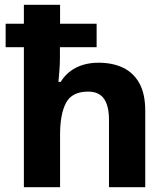

<svg xmlns="http://www.w3.org/2000/svg" viewBox="-20 -780 696 800"><path d="M230.3 -760V-681H382.6V-583.3H229.7V-537.1Q229.7 -515.7 227.6 -487.3Q225.5 -459 223.5 -438.7H232.6Q250.2 -466.7 274 -484.1Q297.9 -501.5 327.2 -510.1Q356.4 -518.7 390.2 -518.7Q449.1 -518.7 492.7 -497.9Q536.3 -477.1 560.8 -432.9Q585.2 -388.7 585.2 -318.6V0H434.1V-280.3Q434.1 -339.2 413.1 -368.8Q392.1 -398.3 347.1 -398.3Q280.2 -398.3 255.3 -351.9Q230.3 -305.6 230.3 -218.3V0H79.5V-583.3H3.5V-681H79.5V-760Z"/></svg>

Font: Noto Sans Meetei Mayek
Style: Regular
Weight: 400
Designer: Monotype Design Team and Neelakash Kshetrimayum
Foundry: Monotype Imaging Inc.
Version: Version 2.002